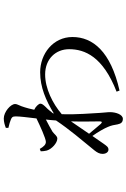

<svg xmlns="http://www.w3.org/2000/svg" viewBox="157 -780 685 1040"><g transform="rotate(-90 500.0 -259.5)"><path d="M350 -56C341 -67 316 -95 296 -120C319 -153 342 -187 363 -218C361 -156 363 -95 363 -62C363 -50 358 -48 350 -56ZM407 -316C418 -330 430 -345 441 -355C451 -366 459 -374 459 -384C459 -393 442 -410 428 -416L426 -417C431 -439 435 -457 439 -468C447 -497 457 -507 457 -521C457 -545 414 -582 379 -582C360 -582 344 -577 328 -571V-557C347 -553 362 -548 372 -544C385 -539 390 -535 390 -517C390 -496 385 -455 379 -405C340 -386 270 -354 252 -354C237 -354 226 -366 214 -387L201 -382C201 -372 202 -361 205 -349C213 -322 246 -292 270 -292C284 -292 292 -307 307 -318C324 -328 349 -342 373 -354C371 -336 369 -318 368 -299C319 -226 264 -162 206 -91C194 -76 187 -63 187 -47C187 -28 197 -15 210 -15C224 -15 230 -25 241 -40L284 -102C305 -73 326 -36 333 -18C341 0 344 16 347 35C351 54 359 63 377 63C400 63 413 25 413 -6C413 -24 410 -38 409 -61C407 -103 399 -190 402 -268C459 -317 541 -358 617 -358C702 -358 754 -300 754 -228C754 -143 714 -45 524 29L530 45C742 -3 820 -100 820 -210C820 -315 729 -385 629 -385C548 -385 477 -354 406 -311Z"/></g></svg>

Font: Source Han Serif K
Style: Regular
Weight: 400
Designer: Ryoko NISHIZUKA 西塚涼子 (kana & ideographs); Frank Grießhammer (Latin, Greek & Cyrillic); Wenlong ZHANG 张文龙 (bopomofo); San
Foundry: Adobe Systems Incorporated
Version: Version 1.001;PS 1.001;hotconv 16.6.54;makeotf.lib2.5.65590